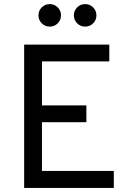

<svg xmlns="http://www.w3.org/2000/svg" viewBox="-20 -918 639 938"><path d="M262 -804Q246 -788 223 -788Q200 -788 184 -804Q168 -820 168 -843Q168 -866 184 -882Q200 -898 223 -898Q246 -898 262 -882Q278 -866 278 -843Q278 -820 262 -804ZM435 -804Q419 -788 396 -788Q373 -788 357 -804Q341 -820 341 -843Q341 -866 357 -882Q373 -898 396 -898Q419 -898 435 -882Q451 -866 451 -843Q451 -820 435 -804ZM98 0V-700H514V-618H185V-403H402V-321H185V-83H536V0Z"/></svg>

Font: Overpass
Style: Regular
Weight: 400
Designer: Delve Withrington, Thomas Jockin
Foundry: Delve Fonts
Version: Version 3.000;DELV;Overpass